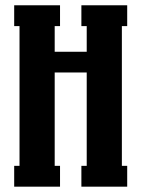

<svg xmlns="http://www.w3.org/2000/svg" viewBox="-20 -700 530 720"><path d="M457 -680.2V-602.1H437V-78.1H457V0H285.2V-78.1H305.2V-428.2H185.1V-78.1H205.1V0H33.2V-78.1H53.2V-602.1H33.2V-680.2H205.1V-602.1H185.1V-505.9H305.2V-602.1H285.2V-680.2Z"/></svg>

Font: Margherita Black
Style: Regular
Weight: 900
Designer: James Puckett
Foundry: Dunwich Type Founders
Version: Version 1.008;hotconv 1.0.109;makeotfexe 2.5.65596